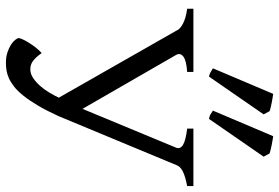

<svg xmlns="http://www.w3.org/2000/svg" viewBox="-166 -756 938 645"><g transform="rotate(90 302.5 -434.0)"><path d="M605.5 -594.2Q572.3 -587.9 555.7 -579.3Q539.1 -570.8 534.7 -557.1L370.6 -162.1Q352.1 -121.6 335 -92.8Q317.9 -64 302 -44.2Q286.1 -24.4 271.5 -12.9Q256.8 -1.5 243.2 4.6Q229.5 10.7 216.6 12.7Q203.6 14.6 190.9 14.6Q171.9 14.6 156.5 9.5Q141.1 4.4 130.6 -2.4Q120.1 -9.3 114.3 -16.8Q108.4 -24.4 108.4 -28.8Q108.4 -31.7 112.1 -40.3Q115.7 -48.8 122.6 -60.1Q129.4 -71.3 138.4 -83.3Q147.5 -95.2 158.7 -105.5Q167 -93.8 174.3 -86.2Q181.6 -78.6 188.2 -74.5Q194.8 -70.3 200.9 -68.8Q207 -67.4 213.9 -67.4Q228.5 -67.4 242.7 -76.9Q256.8 -86.4 269.3 -100.6Q281.7 -114.7 291.7 -131.6Q301.8 -148.4 308.6 -163.1L84 -557.1Q79.6 -569.8 60.1 -580.1Q40.5 -590.3 9.8 -594.2V-615.2H222.2V-594.2Q184.1 -591.8 170.7 -581.5Q157.2 -571.3 165 -557.1L346.2 -242.7L476.6 -557.1Q481.9 -571.3 467.3 -580.3Q452.6 -589.4 412.6 -594.2V-615.2H605.5ZM237.8 -667.5Q229.5 -669.4 224.6 -672.1Q219.7 -674.8 210 -680.7L295.9 -883.3Q301.8 -882.3 309.8 -881.1Q317.9 -879.9 325.9 -878.2Q334 -876.5 341.6 -874.8Q349.1 -873 354 -871.1L364.7 -851.1ZM379.9 -667.5Q370.6 -669.4 365.7 -672.1Q360.8 -674.8 352.1 -680.7L438 -883.3Q443.8 -882.3 451.7 -881.1Q459.5 -879.9 467.5 -878.2Q475.6 -876.5 483.2 -874.8Q490.7 -873 496.1 -871.1L506.8 -851.1Z"/></g></svg>

Font: Noto Serif Devanagari
Style: Bold
Weight: 700
Designer: Monotype Design Team
Foundry: Monotype Imaging Inc.
Version: Version 1.01